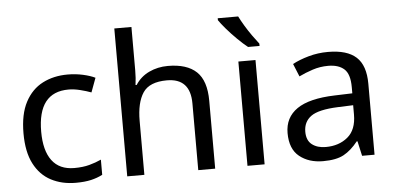

<svg xmlns="http://www.w3.org/2000/svg" viewBox="-52 -870 2021 983"><g transform="rotate(-5 958.5 -378.0)"><path d="M300 10Q229 10 173.5 -19Q118 -48 86.5 -109Q55 -170 55 -265Q55 -364 88 -426Q121 -488 177.5 -517Q234 -546 306 -546Q347 -546 385 -537.5Q423 -529 447 -517L420 -444Q396 -453 364 -461Q332 -469 304 -469Q146 -469 146 -266Q146 -169 184.5 -117.5Q223 -66 299 -66Q343 -66 376.5 -75Q410 -84 438 -97V-19Q411 -5 378.5 2.5Q346 10 300 10Z M653 -537Q653 -497 648 -462H654Q680 -503 724.5 -524Q769 -545 821 -545Q919 -545 968 -498.5Q1017 -452 1017 -349V0H930V-343Q930 -472 810 -472Q720 -472 686.5 -421.5Q653 -371 653 -277V0H565V-760H653Z M1271 0H1183V-536H1271ZM1202 -766Q1213 -744 1229.5 -716.5Q1246 -689 1264.5 -663Q1283 -637 1298 -618V-606H1239Q1216 -624 1187 -652.5Q1158 -681 1133.5 -709.5Q1109 -738 1097 -756V-766Z M1644 -545Q1742 -545 1789 -502Q1836 -459 1836 -365V0H1772L1755 -76H1751Q1716 -32 1677.5 -11Q1639 10 1571 10Q1498 10 1450 -28.5Q1402 -67 1402 -149Q1402 -229 1465 -272.5Q1528 -316 1659 -320L1750 -323V-355Q1750 -422 1721 -448Q1692 -474 1639 -474Q1597 -474 1559 -461.5Q1521 -449 1488 -433L1461 -499Q1496 -518 1544 -531.5Q1592 -545 1644 -545ZM1670 -259Q1570 -255 1531.5 -227Q1493 -199 1493 -148Q1493 -103 1520.5 -82Q1548 -61 1591 -61Q1659 -61 1704 -98.5Q1749 -136 1749 -214V-262Z"/></g></svg>

Font: Noto Sans Soyombo
Style: Regular
Weight: 400
Designer: Monotype Design Team
Foundry: Monotype Imaging Inc.
Version: Version 2.001; ttfautohint (v1.8.4.7-5d5b)